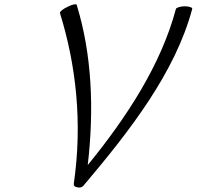

<svg xmlns="http://www.w3.org/2000/svg" viewBox="-20 -841 905 884"><path d="M365 13C579 -240 787 -508 865 -800C867 -806 852 -812 831 -812C811 -812 792 -806 790 -800C722 -545 566 -304 384 -81C414 -340 403 -592 333 -819C331 -824 313 -821 292 -810C270 -800 254 -787 256 -781C331 -539 360 -275 320 3C318 13 324 20 335 21C345 25 358 22 365 13Z"/></svg>

Font: Nupuram Light Oblique
Style: Regular
Weight: 300
Designer: Santhosh Thottingal (santhosh.thottingal@gmail.com)
Foundry: SMC
Version: Version 1.000